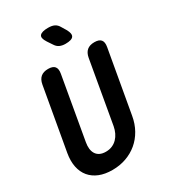

<svg xmlns="http://www.w3.org/2000/svg" viewBox="-227 -1063 1054 1186"><g transform="rotate(-30 300.0 -470.0)"><path d="M105.8 -664Q111.9 -697.5 131.2 -713.7Q150.5 -730 184 -730Q217.5 -730 230.7 -713.7Q243.9 -697.5 237.8 -664L160.1 -220.5Q155.8 -196.8 158.1 -176.3Q160.4 -155.8 169.8 -140.6Q179.2 -125.3 196.4 -116.7Q213.5 -108 238.9 -108Q264.3 -108 284.4 -116.8Q304.6 -125.6 319.4 -140.9Q334.3 -156.1 344 -176.6Q353.8 -197.1 358.1 -220.5L435.8 -664Q441.9 -697.5 461.2 -713.7Q480.5 -730 514 -730Q547.5 -730 560.7 -713.7Q573.9 -697.5 567.8 -664L489.4 -219.8Q480.4 -167 456.4 -124.4Q432.4 -81.8 396.9 -52.1Q361.4 -22.4 315.9 -6.2Q270.4 10 218 10Q164.9 10 125.4 -6Q85.9 -22 60.9 -51.9Q35.9 -81.8 27.1 -124.6Q18.4 -167.3 27.4 -219.8ZM355.7 -810Q332.7 -810 315.4 -817.8Q298.2 -825.5 286.7 -843.8L262.2 -880.5Q237.8 -917.7 251.9 -933.8Q266 -950 311.2 -950Q339.4 -950 356.3 -941.2Q373.2 -932.4 383.3 -914.2L403.4 -881Q424 -844.8 412.5 -827.4Q401 -810 355.7 -810Z"/></g></svg>

Font: Maple Mono
Style: Italic
Weight: 400
Italic angle: -10°
Monospace: yes
Designer: subframe7536
Version: Version 7.300